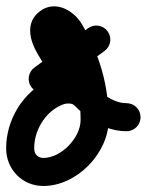

<svg xmlns="http://www.w3.org/2000/svg" viewBox="-55 -547 471 616"><path d="M227.4 -456.3C227.4 -456.3 227.4 -456.3 227.4 -456.3C170.1 -414.3 112.7 -372.3 55.4 -330.3C35.4 -315.6 31 -287.5 45.7 -267.4C60.4 -247.4 88.5 -243 108.6 -257.7C108.6 -257.7 108.6 -257.7 108.6 -257.7C165.9 -299.7 223.3 -341.7 280.6 -383.7C300.6 -398.4 305 -426.5 290.3 -446.6C275.6 -466.6 247.5 -471 227.4 -456.3ZM246.3 -273C246.3 -273 246.3 -273 246.3 -273C225.3 -294.6 194.8 -305 165 -305C142.1 -305 122.2 -299.9 101.4 -290.3C18.2 -251.7 -35.3 -162.1 -35.3 -71.2C-35.3 -3.7 16.1 49.7 84.2 49.7C191.5 49.7 293.6 -55.8 293.6 -162C293.6 -274.1 264.6 -370.3 209 -467.4C209 -467.4 209 -467.4 209 -467.4C209 -467.5 209 -467.5 209 -467.5C182.1 -514 122.3 -548 73 -511C73 -511 72.9 -511 72.9 -510.9C72.8 -510.9 72.8 -510.8 72.8 -510.8C24.9 -474.4 40.4 -417 66.2 -373.2C125.5 -272.3 217.4 -126.4 350.9 -126C375.7 -125.9 395.9 -146 396 -170.9C396.1 -195.7 376 -215.9 351.1 -216C351.1 -216 351.1 -216 351.1 -216C260.1 -216.3 182.1 -353.6 143.8 -418.8C138.6 -427.6 133.2 -437.1 131.5 -447.3C131.3 -448.3 130.6 -443.1 128.7 -440.7C128.4 -440.3 128.1 -440 127.8 -439.7C127.6 -439.5 127.4 -439.3 127.2 -439.2C127.2 -439.2 127.2 -439.1 127.1 -439.1C127.1 -439 127 -439 127 -439C126.7 -438.8 126.3 -438.6 126 -438.3C112.2 -430.7 119.3 -442.8 131 -422.5C131 -422.5 131 -422.5 131 -422.6C131 -422.6 131 -422.6 131 -422.6C178.8 -339.1 203.6 -258.5 203.6 -162C203.6 -105.2 141.9 -40.3 84.2 -40.3C65.7 -40.3 54.7 -53 54.7 -71.2C54.7 -127.2 87.7 -184.7 139.3 -208.6C148.4 -212.8 155.1 -215 165 -215C169.8 -215 178.1 -214 181.7 -210.3C199 -192.5 227.5 -192.1 245.3 -209.4C263.2 -226.7 263.6 -255.2 246.3 -273Z"/></svg>

Font: FRB American Cursive Guidelines Black
Style: Bold Italic
Weight: 900
Italic angle: -25°
Version: Version 2.0;Modular Font Editor K font №1